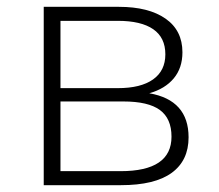

<svg xmlns="http://www.w3.org/2000/svg" viewBox="-20 -542 642 562"><path d="M417 -269Q532 -249 532 -140Q532 -72 482.5 -36Q433 0 334 0H108V-522H328Q415 -522 464.5 -487.5Q514 -453 514 -389Q514 -343 488.5 -312.5Q463 -282 417 -269ZM157 -284H325Q392 -284 428 -309.5Q464 -335 464 -383Q464 -432 428.5 -456.5Q393 -481 325 -481H157ZM333 -41Q482 -41 482 -142Q482 -195 448 -220Q414 -245 341 -245H157V-41Z"/></svg>

Font: Hilab Light
Style: Regular
Weight: 300
Designer: Cristianderson Lima
Foundry: Cristianderson
Version: Version 1.0